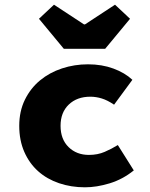

<svg xmlns="http://www.w3.org/2000/svg" viewBox="-20 -786 640 818"><path d="M342 12Q283 12 231.5 -5.5Q180 -23 142.5 -56.5Q105 -90 83.5 -139Q62 -188 62 -250Q62 -312 86 -361Q110 -410 150.5 -443.5Q191 -477 244 -494.5Q297 -512 355 -512Q414 -512 463 -494Q512 -476 544 -446L466 -340Q438 -359 413.5 -366.5Q389 -374 365 -374Q308 -374 273 -340.5Q238 -307 238 -250Q238 -193 272 -159.5Q306 -126 359 -126Q396 -126 426 -139Q456 -152 482 -168L550 -60Q503 -22 447.5 -5Q392 12 342 12ZM252 -578 146 -706 210 -766 338 -682H342L470 -766L534 -706L428 -578Z"/></svg>

Font: Source Code Pro Black
Style: Regular
Weight: 900
Monospace: yes
Designer: Paul D. Hunt, Teo Tuominen
Foundry: Adobe Systems Incorporated
Version: Version 2.030;PS 1.000;hotconv 16.6.51;makeotf.lib2.5.65220